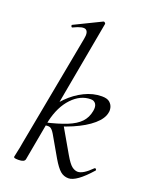

<svg xmlns="http://www.w3.org/2000/svg" viewBox="-139 -801 695 885"><g transform="rotate(20 208.5 -358.5)"><path d="M62.4 8Q48.2 8 43.6 6.3Q39 4.6 39 1.6Q39 -1.6 44.5 -24.8Q50 -48 54 -74L156 -619.4Q163.2 -654.6 148.3 -663.8Q133.4 -673 87.6 -650.6Q83.6 -648.8 81.2 -654.8Q78.8 -660.8 82.8 -661.8L212.2 -725Q216.2 -727 220.3 -723.2Q224.4 -719.4 223.4 -717L130.8 -207.4L94.4 -7.2Q91.8 8 62.4 8ZM307.4 9Q284.6 9 267.5 -5.5Q250.4 -20 228 -58L170 -158.8Q158.4 -178.4 148.3 -183.1Q138.2 -187.8 113.4 -181.8L204 -212.4L273.2 -92.4Q294.2 -56 308.6 -44.9Q323 -33.8 337.6 -33.8Q350 -33.8 366.8 -43.9Q383.6 -54 404.4 -75Q408.4 -79 412.4 -74.5Q416.4 -70 413.2 -67Q346.4 9 307.4 9ZM113.4 -181.8V-195Q179.4 -210.2 220.1 -226.7Q260.8 -243.2 282.1 -265.7Q303.4 -288.2 309.4 -321.4Q313.8 -344 305.7 -356.4Q297.6 -368.8 280.6 -368.8Q230.2 -368.8 189 -325.3Q147.8 -281.8 130.8 -207.4L104 -243Q128 -287.8 162.9 -322.8Q197.8 -357.8 239.7 -378.4Q281.6 -399 324.6 -399Q351 -399 363.1 -388.2Q375.2 -377.4 378.4 -363.4Q381.6 -349.4 378.8 -339Q373.8 -308.6 339 -278.5Q304.2 -248.4 246.3 -223.5Q188.4 -198.6 113.4 -181.8Z"/></g></svg>

Font: Cormorant Garamond Light
Style: Italic
Weight: 300
Italic angle: -10°
Designer: Christian Thalmann (Catharsis Fonts)
Foundry: Catharsis Fonts
Version: Version 4.001